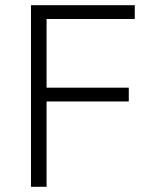

<svg xmlns="http://www.w3.org/2000/svg" viewBox="-20 -718 590 738"><path d="M99 0V-698H498V-645H159V-381H475V-328H159V0Z"/></svg>

Font: IBM Plex Sans Hebrew Light
Style: Regular
Weight: 300
Designer: Mike Abbink, Paul van der Laan, Pieter van Rosmalen, Yanek Iontef
Foundry: Bold Monday
Version: Version 1.2